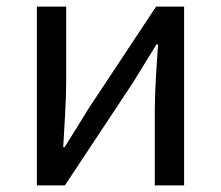

<svg xmlns="http://www.w3.org/2000/svg" viewBox="-20 -563 671 583"><path d="M92 0H177L383 -311C403 -344 434 -394 455 -428H460C455 -357 450 -285 450 -227V0H539V-543H454L248 -232C228 -199 197 -149 176 -116H172C176 -186 181 -259 181 -316V-543H92Z"/></svg>

Font: GenYoGothic2 TW R
Style: Regular
Weight: 400
Version: Version 2.100;PS 2.1;hotconv 16.6.51;makeotf.lib2.5.65220 DE